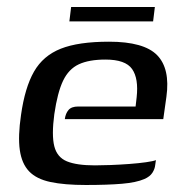

<svg xmlns="http://www.w3.org/2000/svg" viewBox="-20 -522 520 548"><path d="M225 6Q164 6 124 -2.5Q84 -11 63 -33Q42 -55 36.5 -94Q31 -133 40 -194Q51 -272 77 -317.5Q103 -363 153.5 -383Q204 -403 291 -403Q391 -403 428.5 -364.5Q466 -326 455 -246L446 -182H165Q167 -198 175.5 -208Q184 -218 203 -218H367L370 -244Q376 -298 357 -325Q338 -352 281 -352Q234 -352 205 -338.5Q176 -325 160 -291.5Q144 -258 135 -196Q127 -136 135 -104.5Q143 -73 171 -61.5Q199 -50 251 -50Q270 -50 296 -51Q322 -52 349 -54Q376 -56 397 -59Q418 -62 425 -65L423 -51Q422 -40 415 -29Q408 -18 392 -11Q369 -1 328 2.5Q287 6 225 6ZM178 -461 183 -502H422L417 -461Z"/></svg>

Font: Genos Medium
Style: Italic
Weight: 500
Italic angle: -8°
Designer: Robert E. Leuschke
Foundry: Robert E. Leuschke
Version: Version 1.010